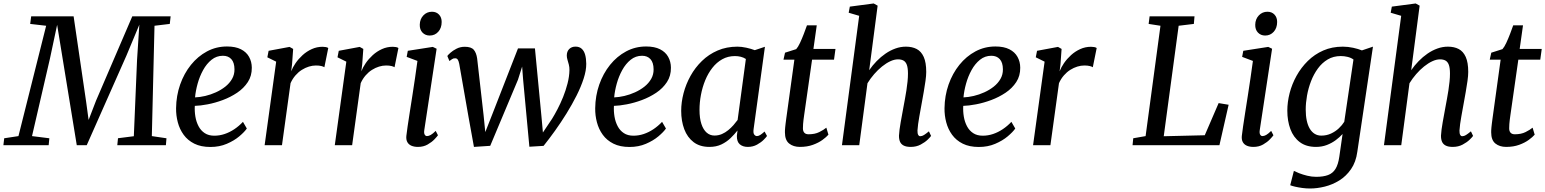

<svg xmlns="http://www.w3.org/2000/svg" viewBox="-55 -837 8910 1107"><path d="M-35.4 0 -30.8 -39.8 51.4 -52.3 211.1 -688.5 119 -699.1 124.8 -743H369.4L441.6 -250.4L455.9 -145.4L498.5 -256.1L707.8 -743H928.8L923.9 -699.1L835.8 -688.5L820.4 -52.3L904.8 -39.8L901.5 0H621.3L625.3 -40L716.6 -51.6L735.2 -492.1L748.4 -694.7L673.8 -516.1L445 0.3L387.6 0L305.3 -504.1L274.4 -693.9L233.1 -499.8L129.6 -52.3L229.5 -39.8L225.6 0Z M1368.1 -96Q1354.4 -76 1324.6 -50.9Q1294.9 -25.9 1252.5 -7.8Q1210.1 10.4 1158 10.4Q1103.7 10.4 1065.5 -8.6Q1027.4 -27.6 1004 -59.8Q980.5 -92.1 970.1 -131.9Q959.6 -171.7 960.2 -212.9Q961.1 -285.2 983.6 -349.4Q1006.2 -413.7 1045.9 -463Q1085.5 -512.3 1138.6 -540.7Q1191.6 -569 1253.7 -569Q1302.7 -569 1334.2 -552.9Q1365.7 -536.9 1381.1 -509Q1396.6 -481.2 1396.8 -446.7Q1397.3 -399.6 1373.9 -363.9Q1350.5 -328.1 1312.3 -302.4Q1274.1 -276.8 1229.6 -260.2Q1185.1 -243.6 1142.3 -235.5Q1099.5 -227.3 1068.2 -226.6Q1066.4 -195.2 1071.5 -164.7Q1076.6 -134.2 1089.8 -109.2Q1102.9 -84.2 1125.4 -69.4Q1147.8 -54.6 1180.6 -54.6Q1211.1 -54.6 1240.1 -64.4Q1269.2 -74.2 1296 -92.1Q1322.8 -110 1345.8 -134.5ZM1230.4 -515.5Q1193.4 -515.5 1164.8 -492.5Q1136.2 -469.5 1116.1 -433Q1096 -396.5 1084.5 -354.9Q1072.9 -313.2 1069.6 -275.5Q1097.3 -276.5 1128.5 -283.8Q1159.8 -291.1 1189.7 -304.7Q1219.6 -318.2 1244.1 -337.5Q1268.5 -356.9 1282.9 -382Q1297.3 -407.2 1296.9 -437.6Q1296.5 -476.5 1278.8 -496Q1261.1 -515.5 1230.4 -515.5Z M1470.8 0 1537.3 -481.5 1486.4 -506.6 1493.7 -544.1 1614.5 -566.6 1635.2 -554.9 1628.8 -465.9 1623.8 -425.8Q1632.3 -448.3 1649.1 -472.9Q1666 -497.6 1689.6 -519.1Q1713.2 -540.6 1742.5 -553.9Q1771.8 -567.3 1805.1 -567.3Q1814.1 -567.3 1823.6 -565.6Q1833.1 -563.8 1837.6 -560.1L1815.2 -449.3Q1809.7 -453.3 1797.4 -456.3Q1785.2 -459.4 1766.4 -459.4Q1746.7 -459.4 1726 -453.1Q1705.3 -446.8 1685.3 -434.2Q1665.4 -421.7 1648.7 -402.5Q1631.9 -383.4 1620.2 -357.6L1570.8 0Z M1875.3 0 1941.8 -481.5 1890.9 -506.6 1898.2 -544.1 2019 -566.6 2039.7 -554.9 2033.3 -465.9 2028.3 -425.8Q2036.8 -448.3 2053.6 -472.9Q2070.5 -497.6 2094.1 -519.1Q2117.7 -540.6 2147 -553.9Q2176.3 -567.3 2209.6 -567.3Q2218.6 -567.3 2228.1 -565.6Q2237.6 -563.8 2242.1 -560.1L2219.7 -449.3Q2214.2 -453.3 2201.9 -456.3Q2189.7 -459.4 2170.9 -459.4Q2151.2 -459.4 2130.5 -453.1Q2109.8 -446.8 2089.8 -434.2Q2069.9 -421.7 2053.2 -402.5Q2036.4 -383.4 2024.7 -357.6L1975.3 0Z M2354.8 10Q2332.9 10 2317.1 3.2Q2301.3 -3.7 2293.6 -17.6Q2285.9 -31.5 2287.8 -52.9Q2289.8 -73.2 2295.1 -108.2Q2300.4 -143.2 2307.3 -188.3Q2314.3 -233.3 2322.3 -283.9Q2330.2 -334.4 2337.8 -386.2Q2345.4 -437.9 2351.8 -485.7L2289.7 -509.1L2296.3 -544.1L2440.2 -566.6L2462.4 -556L2391.4 -87.9Q2388.5 -69.9 2393.5 -61.1Q2398.4 -52.4 2406.6 -52.4Q2416.9 -52.4 2428.5 -59Q2440.1 -65.6 2457.1 -82.3L2470.1 -57.1Q2465.3 -49.9 2450 -33.8Q2434.8 -17.7 2410.7 -3.9Q2386.5 10 2354.8 10ZM2422.5 -632.1Q2397.3 -632.1 2380.9 -649.1Q2364.6 -666.2 2365.2 -694.6Q2365.9 -727 2385.9 -748.1Q2406 -769.3 2435.5 -769.3Q2460.9 -769.3 2476.3 -752.8Q2491.7 -736.3 2491.5 -710.2Q2491.4 -675.7 2471.9 -653.9Q2452.4 -632.1 2422.5 -632.1Z M2677.6 10 2646.3 -162.9 2592.7 -469.2Q2589.2 -486.4 2584 -493.7Q2578.8 -500.9 2569.9 -500.9Q2559.5 -501.6 2551.8 -496.2Q2544.1 -490.7 2536.1 -485.2L2524.1 -514.2Q2527.6 -519.8 2541.6 -532.5Q2555.6 -545.2 2577.1 -556.2Q2598.7 -567.3 2624.6 -567.3Q2661.9 -567.3 2676.6 -550Q2691.3 -532.8 2696 -500.3L2733.3 -171.8L2743 -75.5L2782.8 -176.6L2931.5 -557.8H3029.3L3066.8 -166L3075.2 -73.1L3128.2 -152.3Q3142.3 -174.9 3159.2 -207.2Q3176.1 -239.4 3191.6 -277.5Q3207 -315.6 3217.2 -355.6Q3227.5 -395.5 3228.2 -432.8Q3228.5 -449.7 3224.7 -464.4Q3220.9 -479.2 3216.9 -492.1Q3212.9 -505.1 3212.9 -516.7Q3212.9 -540.4 3226.8 -554.3Q3240.7 -568.2 3263.3 -568.2Q3285.3 -568.2 3298.9 -555.9Q3312.5 -543.7 3318.7 -521.4Q3324.9 -499.1 3325.1 -468.9Q3325.4 -431.1 3310.1 -384Q3294.9 -336.9 3269.2 -285.8Q3243.4 -234.6 3211.4 -182.9Q3179.4 -131.2 3145.1 -83.4Q3110.8 -35.5 3079.1 4L2997.2 9L2961.1 -378.2L2955.4 -453L2931.5 -377.5L2771.4 3.8Z M3784.6 -96Q3770.9 -76 3741.1 -50.9Q3711.4 -25.9 3669 -7.8Q3626.6 10.4 3574.5 10.4Q3520.2 10.4 3482 -8.6Q3443.9 -27.6 3420.5 -59.8Q3397 -92.1 3386.6 -131.9Q3376.1 -171.7 3376.7 -212.9Q3377.6 -285.2 3400.1 -349.4Q3422.7 -413.7 3462.4 -463Q3502 -512.3 3555.1 -540.7Q3608.1 -569 3670.2 -569Q3719.2 -569 3750.7 -552.9Q3782.2 -536.9 3797.6 -509Q3813.1 -481.2 3813.3 -446.7Q3813.8 -399.6 3790.4 -363.9Q3767 -328.1 3728.8 -302.4Q3690.6 -276.8 3646.1 -260.2Q3601.6 -243.6 3558.8 -235.5Q3516 -227.3 3484.7 -226.6Q3482.9 -195.2 3488 -164.7Q3493.1 -134.2 3506.3 -109.2Q3519.4 -84.2 3541.9 -69.4Q3564.3 -54.6 3597.1 -54.6Q3627.6 -54.6 3656.6 -64.4Q3685.7 -74.2 3712.5 -92.1Q3739.3 -110 3762.3 -134.5ZM3646.9 -515.5Q3609.9 -515.5 3581.3 -492.5Q3552.7 -469.5 3532.6 -433Q3512.5 -396.5 3501 -354.9Q3489.4 -313.2 3486.1 -275.5Q3513.8 -276.5 3545 -283.8Q3576.3 -291.1 3606.2 -304.7Q3636.1 -318.2 3660.6 -337.5Q3685 -356.9 3699.4 -382Q3713.8 -407.2 3713.4 -437.6Q3713 -476.5 3695.3 -496Q3677.6 -515.5 3646.9 -515.5Z M4290 -92.9Q4286.8 -69.7 4293.7 -61Q4300.5 -52.4 4309 -52.4Q4318.2 -52.4 4328.3 -58.8Q4338.5 -65.3 4353.3 -78.6L4367.3 -53Q4363.3 -46.3 4348.2 -31.1Q4333.1 -15.9 4309.5 -2.9Q4285.8 10 4256.4 10Q4228.1 10 4210.5 -4.9Q4192.9 -19.9 4193.5 -53.8L4197.2 -84.8Q4179.5 -62.2 4156.8 -40.3Q4134.1 -18.5 4104.2 -4.2Q4074.3 10 4035.4 10Q3980.2 10 3944.1 -17.5Q3908 -44.9 3890.2 -92.1Q3872.5 -139.4 3872.5 -198.1Q3872.5 -247.4 3886.1 -299.5Q3899.7 -351.6 3926.3 -399.5Q3952.8 -447.3 3992 -485.4Q4031.1 -523.6 4082.6 -545.8Q4134 -568 4197 -568Q4220 -568 4247.8 -562Q4275.7 -555.9 4296.8 -547.7L4355.3 -567.3ZM4245.4 -497Q4231.9 -505.8 4215.9 -509.7Q4199.8 -513.7 4182.4 -513.7Q4141.9 -513.7 4109.3 -495.4Q4076.7 -477.2 4052.2 -445.8Q4027.6 -414.5 4011.1 -374.3Q3994.7 -334.2 3986.4 -290.2Q3978.1 -246.3 3978.1 -203.4Q3978.1 -155.2 3989.1 -122.1Q4000 -89.1 4019.4 -72.3Q4038.7 -55.5 4064.1 -55.5Q4087.3 -55.5 4107.2 -64.1Q4127.1 -72.8 4143.8 -86.6Q4160.5 -100.4 4174.1 -115.8Q4187.6 -131.3 4197.8 -145.3Z M4581.7 -175.3Q4579.3 -158.6 4577.7 -145.8Q4576.2 -133.1 4575.3 -121.7Q4574.4 -110.2 4574.4 -96.7Q4574.4 -80.6 4582.5 -71.7Q4590.6 -62.8 4606.8 -62.8Q4643.4 -62.8 4668.7 -75.5Q4694.1 -88.2 4709.4 -100.9L4721.4 -60.5Q4709.9 -47 4687.2 -30.4Q4664.6 -13.9 4631.9 -2Q4599.3 10 4556.7 10Q4519.2 10 4494.9 -9.5Q4470.6 -29.1 4470.6 -74.1Q4470.6 -79.4 4470.8 -86.2Q4471.1 -93 4472 -102.4Q4473 -111.7 4474.4 -124.1Q4475.8 -136.6 4478.2 -153.2L4525.1 -492.9H4462.2L4471.2 -533.2L4535.6 -553.7Q4546.2 -565.4 4557.6 -589.7Q4569 -614.1 4579.6 -641.8Q4590.2 -669.5 4597.7 -691H4654.1L4634.9 -555H4762.1L4753.6 -492.9H4627.1Z M5195.8 10Q5170.6 10 5155.5 2.3Q5140.5 -5.3 5134.2 -19.8Q5127.9 -34.3 5128.2 -55.3Q5128.9 -70.5 5131.5 -90.5Q5134.1 -110.4 5138.1 -132.7Q5142.1 -155.1 5146.3 -177.7Q5150.6 -200.3 5154.1 -220.6Q5157.9 -241.7 5162.5 -266Q5167 -290.3 5171 -316Q5174.9 -341.7 5177.5 -366.6Q5180.1 -391.6 5180 -413.8Q5179.8 -445.6 5173.5 -463Q5167.1 -480.4 5154.5 -487.6Q5141.9 -494.8 5122.3 -494.8Q5101.5 -494.8 5078 -483.8Q5054.5 -472.9 5030.6 -453.7Q5006.7 -434.5 4985.1 -409.6Q4963.5 -384.6 4946.5 -357L4899.1 0H4799.4L4898.7 -745.8L4838.2 -763.6L4844.8 -798.8L4982.3 -817L5005.1 -804.4L4956.5 -432.3Q4975.5 -460 4999.4 -484.5Q5023.3 -509.1 5050.5 -527.8Q5077.8 -546.6 5107.6 -557.3Q5137.3 -568 5168.2 -568Q5204.1 -568 5230.3 -554.4Q5256.5 -540.7 5270.9 -508.7Q5285.3 -476.8 5285.3 -422.1Q5285.3 -401.2 5281 -370.4Q5276.8 -339.6 5270.9 -306.8Q5265 -274 5260.2 -247Q5256.8 -228.5 5253 -207.2Q5249.1 -185.9 5245.3 -164.2Q5241.4 -142.6 5238.6 -122.2Q5235.8 -101.9 5234.8 -84.8Q5234.4 -67.6 5238.9 -59.6Q5243.4 -51.6 5250.6 -51.6Q5261.2 -51.6 5272.1 -58.4Q5282.9 -65.1 5300.8 -79.8L5313.2 -53.4Q5309.3 -47.1 5293.6 -31.8Q5277.9 -16.5 5253 -3.3Q5228.1 10 5195.8 10Z M5798.6 -96Q5784.9 -76 5755.1 -50.9Q5725.4 -25.9 5683 -7.8Q5640.6 10.4 5588.5 10.4Q5534.2 10.4 5496 -8.6Q5457.9 -27.6 5434.5 -59.8Q5411 -92.1 5400.6 -131.9Q5390.1 -171.7 5390.7 -212.9Q5391.6 -285.2 5414.1 -349.4Q5436.7 -413.7 5476.4 -463Q5516 -512.3 5569.1 -540.7Q5622.1 -569 5684.2 -569Q5733.2 -569 5764.7 -552.9Q5796.2 -536.9 5811.6 -509Q5827.1 -481.2 5827.3 -446.7Q5827.8 -399.6 5804.4 -363.9Q5781 -328.1 5742.8 -302.4Q5704.6 -276.8 5660.1 -260.2Q5615.6 -243.6 5572.8 -235.5Q5530 -227.3 5498.7 -226.6Q5496.9 -195.2 5502 -164.7Q5507.1 -134.2 5520.3 -109.2Q5533.4 -84.2 5555.9 -69.4Q5578.3 -54.6 5611.1 -54.6Q5641.6 -54.6 5670.6 -64.4Q5699.7 -74.2 5726.5 -92.1Q5753.3 -110 5776.3 -134.5ZM5660.9 -515.5Q5623.9 -515.5 5595.3 -492.5Q5566.7 -469.5 5546.6 -433Q5526.5 -396.5 5515 -354.9Q5503.4 -313.2 5500.1 -275.5Q5527.8 -276.5 5559 -283.8Q5590.3 -291.1 5620.2 -304.7Q5650.1 -318.2 5674.6 -337.5Q5699 -356.9 5713.4 -382Q5727.8 -407.2 5727.4 -437.6Q5727 -476.5 5709.3 -496Q5691.6 -515.5 5660.9 -515.5Z M5901.3 0 5967.8 -481.5 5916.9 -506.6 5924.2 -544.1 6045 -566.6 6065.7 -554.9 6059.3 -465.9 6054.3 -425.8Q6062.8 -448.3 6079.6 -472.9Q6096.5 -497.6 6120.1 -519.1Q6143.7 -540.6 6173 -553.9Q6202.3 -567.3 6235.6 -567.3Q6244.6 -567.3 6254.1 -565.6Q6263.6 -563.8 6268.1 -560.1L6245.7 -449.3Q6240.2 -453.3 6227.9 -456.3Q6215.7 -459.4 6196.9 -459.4Q6177.2 -459.4 6156.5 -453.1Q6135.8 -446.8 6115.8 -434.2Q6095.9 -421.7 6079.2 -402.5Q6062.4 -383.4 6050.7 -357.6L6001.3 0Z M6474.9 0 6478.8 -39.8 6550.1 -52.3 6635.8 -688.5 6567.6 -699.1 6573.2 -743H6832.1L6828.3 -699.1L6740.7 -688.5L6654.7 -51.5L6891.2 -57.2L6971.2 -242.6L7028.8 -233L6975.8 0Z M7171.8 10Q7149.9 10 7134.1 3.2Q7118.3 -3.7 7110.6 -17.6Q7102.9 -31.5 7104.8 -52.9Q7106.8 -73.2 7112.1 -108.2Q7117.4 -143.2 7124.3 -188.3Q7131.3 -233.3 7139.3 -283.9Q7147.2 -334.4 7154.8 -386.2Q7162.4 -437.9 7168.8 -485.7L7106.7 -509.1L7113.3 -544.1L7257.2 -566.6L7279.4 -556L7208.4 -87.9Q7205.5 -69.9 7210.5 -61.1Q7215.4 -52.4 7223.6 -52.4Q7233.9 -52.4 7245.5 -59Q7257.1 -65.6 7274.1 -82.3L7287.1 -57.1Q7282.3 -49.9 7267 -33.8Q7251.8 -17.7 7227.7 -3.9Q7203.5 10 7171.8 10ZM7239.5 -632.1Q7214.3 -632.1 7197.9 -649.1Q7181.6 -666.2 7182.2 -694.6Q7182.9 -727 7202.9 -748.1Q7223 -769.3 7252.5 -769.3Q7277.9 -769.3 7293.3 -752.8Q7308.7 -736.3 7308.5 -710.2Q7308.4 -675.7 7288.9 -653.9Q7269.4 -632.1 7239.5 -632.1Z M7770.8 38Q7762.8 97.6 7734.5 138.3Q7706.3 179.1 7666.7 203.6Q7627 228 7583 238.9Q7539.1 249.8 7498.6 249.8Q7476.5 249.8 7453.8 246.8Q7431 243.7 7412.4 239.4Q7393.8 235.1 7383.9 231L7405 148.4Q7415.7 153.9 7436 161.9Q7456.3 169.8 7481.8 176.1Q7507.3 182.5 7533.5 182.5Q7574.6 182.5 7601.9 172.3Q7629.3 162.2 7644.9 136.9Q7660.6 111.5 7667 66.4L7685.8 -64.4Q7669.2 -45.9 7646.3 -28.9Q7623.4 -11.9 7594.8 -0.9Q7566.2 10 7532.7 10Q7475.6 10 7439 -17.7Q7402.3 -45.4 7384.8 -92.7Q7367.2 -140 7367.2 -199.2Q7367.2 -248.2 7380.5 -300.1Q7393.8 -351.9 7420.2 -399.6Q7446.6 -447.3 7485.2 -485.4Q7523.8 -523.6 7574.4 -545.8Q7625 -568 7687.2 -568Q7716.8 -568 7746.8 -561.5Q7776.8 -554.9 7797.3 -546.4L7861 -568ZM7748.6 -494Q7733.8 -504.5 7714.6 -509.1Q7695.4 -513.8 7675.5 -513.8Q7633.1 -513.8 7600.2 -494.3Q7567.3 -474.8 7543.4 -442Q7519.4 -409.1 7503.9 -368.8Q7488.3 -328.4 7480.8 -286Q7473.3 -243.5 7473.3 -205.2Q7473.3 -169.9 7479.2 -142.2Q7485.1 -114.5 7496.7 -95Q7508.4 -75.5 7525.1 -65.3Q7541.8 -55.1 7563 -55.1Q7593.4 -55.1 7619 -66.9Q7644.5 -78.7 7664 -97Q7683.5 -115.4 7695.5 -134.8Z M8320.8 10Q8295.6 10 8280.5 2.3Q8265.5 -5.3 8259.2 -19.8Q8252.9 -34.3 8253.2 -55.3Q8253.9 -70.5 8256.5 -90.5Q8259.1 -110.4 8263.1 -132.7Q8267.1 -155.1 8271.3 -177.7Q8275.6 -200.3 8279.1 -220.6Q8282.9 -241.7 8287.5 -266Q8292 -290.3 8296 -316Q8299.9 -341.7 8302.5 -366.6Q8305.1 -391.6 8305 -413.8Q8304.8 -445.6 8298.5 -463Q8292.1 -480.4 8279.5 -487.6Q8266.9 -494.8 8247.3 -494.8Q8226.5 -494.8 8203 -483.8Q8179.5 -472.9 8155.6 -453.7Q8131.7 -434.5 8110.1 -409.6Q8088.5 -384.6 8071.5 -357L8024.1 0H7924.4L8023.7 -745.8L7963.2 -763.6L7969.8 -798.8L8107.3 -817L8130.1 -804.4L8081.5 -432.3Q8100.5 -460 8124.4 -484.5Q8148.3 -509.1 8175.5 -527.8Q8202.8 -546.6 8232.6 -557.3Q8262.3 -568 8293.2 -568Q8329.1 -568 8355.3 -554.4Q8381.5 -540.7 8395.9 -508.7Q8410.3 -476.8 8410.3 -422.1Q8410.3 -401.2 8406 -370.4Q8401.8 -339.6 8395.9 -306.8Q8390 -274 8385.2 -247Q8381.8 -228.5 8378 -207.2Q8374.1 -185.9 8370.3 -164.2Q8366.4 -142.6 8363.6 -122.2Q8360.8 -101.9 8359.8 -84.8Q8359.4 -67.6 8363.9 -59.6Q8368.4 -51.6 8375.6 -51.6Q8386.2 -51.6 8397.1 -58.4Q8407.9 -65.1 8425.8 -79.8L8438.2 -53.4Q8434.3 -47.1 8418.6 -31.8Q8402.9 -16.5 8378 -3.3Q8353.1 10 8320.8 10Z M8653.7 -175.3Q8651.3 -158.6 8649.7 -145.8Q8648.2 -133.1 8647.3 -121.7Q8646.4 -110.2 8646.4 -96.7Q8646.4 -80.6 8654.5 -71.7Q8662.6 -62.8 8678.8 -62.8Q8715.4 -62.8 8740.7 -75.5Q8766.1 -88.2 8781.4 -100.9L8793.4 -60.5Q8781.9 -47 8759.2 -30.4Q8736.6 -13.9 8703.9 -2Q8671.3 10 8628.7 10Q8591.2 10 8566.9 -9.5Q8542.6 -29.1 8542.6 -74.1Q8542.6 -79.4 8542.8 -86.2Q8543.1 -93 8544 -102.4Q8545 -111.7 8546.4 -124.1Q8547.8 -136.6 8550.2 -153.2L8597.1 -492.9H8534.2L8543.2 -533.2L8607.6 -553.7Q8618.2 -565.4 8629.6 -589.7Q8641 -614.1 8651.6 -641.8Q8662.2 -669.5 8669.7 -691H8726.1L8706.9 -555H8834.1L8825.6 -492.9H8699.1Z"/></svg>

Font: Merriweather Light
Style: Italic
Weight: 300
Italic angle: -7.8°
Designer: Eben Sorkin
Foundry: Eben Sorkin
Version: Version 2.101